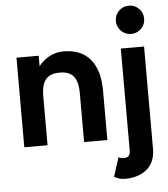

<svg xmlns="http://www.w3.org/2000/svg" viewBox="-62 -801 951 1084"><g transform="rotate(-5 413.0 -259.0)"><path d="M390.1 0H522V-279.3Q522 -396.5 469.8 -458.3Q417.7 -520 319.8 -520Q286.4 -520 259.5 -509.6Q232.7 -499.3 212.4 -483.3Q192.1 -467.3 177.2 -449.2V-507.8H51.3V0H183.1V-279.3Q183.1 -319.6 193.2 -347Q203.4 -374.5 226.1 -388.7Q248.8 -402.8 286.6 -402.8Q324.5 -402.8 347.2 -388.7Q369.9 -374.5 380 -347Q390.1 -319.6 390.1 -279.3ZM576.2 102.1 541.5 210.4Q550.5 215.3 566.3 221.2Q582 227.1 604 227.1Q636.5 227.1 666.9 218.6Q697.3 210.2 721.7 191.8Q746.1 173.3 760.3 143.3Q774.4 113.3 774.4 70.3V0V-67.4V-507.8H642.6V-67.4V0V70.3Q642.6 80.3 640.4 87.8Q638.2 95.2 633.5 100.2Q628.9 105.2 621.7 107.5Q614.5 109.9 604 109.9Q597.7 109.9 589.2 107.4Q580.8 105 576.2 102.1ZM628.4 -665Q628.4 -631.6 651.7 -608.3Q675 -585 708.5 -585Q741.9 -585 765.3 -608.3Q788.6 -631.6 788.6 -665Q788.6 -698.5 765.3 -721.8Q741.9 -745.1 708.5 -745.1Q675 -745.1 651.7 -721.8Q628.4 -698.5 628.4 -665Z"/></g></svg>

Font: Giphurs
Style: Regular
Weight: 400
Version: Version 2.010